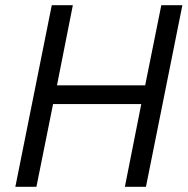

<svg xmlns="http://www.w3.org/2000/svg" viewBox="-20 -718 724 738"><path d="M460 0 523 -318H184L120 0H39L179 -698H260L199 -390H538L600 -698H681L541 0Z"/></svg>

Font: IBM Plex Sans Var
Style: Italic
Weight: 400
Italic angle: -11.31°
Designer: Mike Abbink, Paul van der Laan, Pieter van Rosmalen
Foundry: Bold Monday
Version: Version 1.001